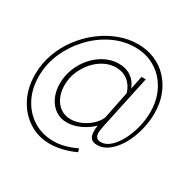

<svg xmlns="http://www.w3.org/2000/svg" viewBox="-161 -779 1118 1101"><g transform="rotate(30 397.5 -228.5)"><path d="M546 -9Q578 -9 607 -35Q636 -61 658.5 -103.5Q681 -146 694 -197.5Q707 -249 707 -300Q707 -361 688 -411.5Q669 -462 634.5 -499.5Q600 -537 553 -558Q506 -579 447 -579Q372 -579 301 -545Q230 -511 173.5 -451.5Q117 -392 83.5 -317Q50 -242 50 -159Q50 -79 82.5 -15.5Q115 48 173.5 85Q232 122 308 122Q345 122 382 112Q419 102 457 84L463 106Q422 125 379 135.5Q336 146 298 146Q219 146 157.5 106Q96 66 61 -2.5Q26 -71 26 -158Q26 -229 49.5 -295Q73 -361 115 -417Q157 -473 211 -514.5Q265 -556 327 -579.5Q389 -603 452 -603Q513 -603 564.5 -581Q616 -559 653 -519Q690 -479 710.5 -425Q731 -371 731 -305Q731 -262 722 -217Q713 -172 695.5 -130Q678 -88 653.5 -55.5Q629 -23 599.5 -3.5Q570 16 535 16Q508 16 494.5 1.5Q481 -13 481 -45Q481 -53 481.5 -63Q482 -73 484 -82Q450 -49 406 -29Q362 -9 320 -9Q277 -9 244.5 -31.5Q212 -54 193.5 -93.5Q175 -133 175 -184Q175 -237 194.5 -285Q214 -333 247 -370Q280 -407 323 -429Q366 -451 413 -451Q461 -451 495 -427.5Q529 -404 544 -362L562 -450H590L515 -99Q511 -79 509.5 -68Q508 -57 508 -51Q508 -29 518 -19Q528 -9 546 -9ZM330 -36Q363 -36 397 -50.5Q431 -65 458.5 -90Q486 -115 498 -144L535 -327Q521 -373 488 -398.5Q455 -424 410 -424Q370 -424 333 -405Q296 -386 267 -353Q238 -320 220.5 -278Q203 -236 203 -189Q203 -145 219 -110Q235 -75 263.5 -55.5Q292 -36 330 -36Z"/></g></svg>

Font: Raleway Thin ExtraLight
Style: Italic
Weight: 250
Italic angle: -12°
Version: Version 4.026